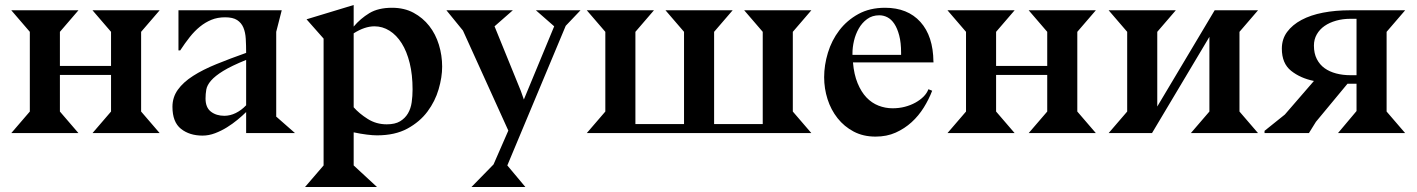

<svg xmlns="http://www.w3.org/2000/svg" viewBox="-20 -531 5652 766"><path d="M423 -86V-232H219V-86L293 0H25L99 -86V-404L25 -490H293L219 -404V-268H423V-404L349 -490H617L543 -404V-86L617 0H349Z M962 -84Q948 -70 928 -53.5Q908 -37 885.5 -23Q863 -9 838 0.5Q813 10 788 10Q736 10 702 -17Q668 -44 668 -105Q668 -143 689.5 -173Q711 -203 750 -228Q789 -253 843 -275Q897 -297 962 -320Q962 -350 960.5 -376Q959 -402 951 -421Q943 -440 926 -451Q909 -462 878 -462Q848 -462 823.5 -452Q799 -442 777.5 -424.5Q756 -407 737 -383Q718 -359 699 -330H692V-490H1104L1082 -404V-65H1083L1157 0H962ZM962 -292Q903 -268 870.5 -248Q838 -228 822 -209.5Q806 -191 803 -173.5Q800 -156 800 -138Q800 -102 821.5 -85.5Q843 -69 875 -69Q898 -69 920.5 -80Q943 -91 962 -111Z M1391 -425Q1418 -457 1453.5 -478.5Q1489 -500 1544 -500Q1593 -500 1630 -480Q1667 -460 1692.5 -427.5Q1718 -395 1731 -352.5Q1744 -310 1744 -265Q1744 -223 1730 -175Q1716 -127 1685.5 -86Q1655 -45 1605.5 -18Q1556 9 1484 9Q1468 9 1443.5 6Q1419 3 1391 -3V129L1484 215H1197L1271 129V-377L1203 -454L1391 -511ZM1391 -103Q1413 -78 1447 -56.5Q1481 -35 1523 -35Q1556 -35 1576 -47Q1596 -59 1607.5 -78.5Q1619 -98 1622.5 -123Q1626 -148 1626 -174Q1626 -233 1614.5 -279.5Q1603 -326 1582.5 -358.5Q1562 -391 1534 -408.5Q1506 -426 1474 -426Q1435 -426 1391 -398Z M2026 -490 1953 -426 2058 -168 2070 -134 2191 -426 2118 -490H2296L2237 -428L2004 129L2076 215H1861L1949 125L2008 -10L1827 -409L1761 -490Z M2709 -404 2635 -490H2903L2829 -404V-36H3023V-404L2949 -490H3217L3143 -404V-86L3217 0H2321L2395 -86V-404L2321 -490H2589L2515 -404V-36H2709Z M3704 -282H3383Q3387 -234 3401.5 -199Q3416 -164 3437 -142Q3458 -120 3485 -109.5Q3512 -99 3541 -99Q3567 -99 3590 -105Q3613 -111 3632 -121.5Q3651 -132 3664.5 -145.5Q3678 -159 3684 -175L3699 -169Q3686 -135 3665.5 -102Q3645 -69 3617 -43.5Q3589 -18 3553.5 -2Q3518 14 3473 14Q3424 14 3386 -6Q3348 -26 3321.5 -59.5Q3295 -93 3281.5 -135.5Q3268 -178 3268 -223Q3268 -271 3283 -320.5Q3298 -370 3328.5 -410Q3359 -450 3404.5 -475Q3450 -500 3511 -500Q3601 -500 3652 -443.5Q3703 -387 3704 -285L3705 -283H3704ZM3575 -321Q3575 -361 3567.5 -389.5Q3560 -418 3548 -436Q3536 -454 3520.5 -462Q3505 -470 3488 -470Q3460 -470 3439.5 -455Q3419 -440 3406 -417Q3393 -394 3387 -368Q3381 -342 3381 -319V-312H3575Z M4158 -86V-232H3954V-86L4028 0H3760L3834 -86V-404L3760 -490H4028L3954 -404V-268H4158V-404L4084 -490H4352L4278 -404V-86L4352 0H4084Z M4477 -86V-404L4403 -490H4671L4597 -404V-106L4826 -490H4999L4925 -404V-86L4999 0H4731L4805 -86V-384L4576 0H4403Z M5025 -9 5106 -74 5222 -208Q5168 -219 5131 -248.5Q5094 -278 5094 -337Q5094 -375 5115 -403.5Q5136 -432 5172.5 -451.5Q5209 -471 5258.5 -480.5Q5308 -490 5366 -490H5586L5512 -404V-86L5586 0H5318L5392 -88V-197H5356L5230 -45L5202 0H5025ZM5392 -231V-456H5367Q5337 -456 5310.5 -448.5Q5284 -441 5264.5 -427.5Q5245 -414 5233.5 -394Q5222 -374 5222 -349Q5222 -318 5233.5 -295.5Q5245 -273 5264.5 -259Q5284 -245 5310.5 -238Q5337 -231 5367 -231Z"/></svg>

Font: Bluu Next Cyrillic
Style: Bold
Weight: 700
Designer: Igor Stepanchenko
Foundry: Igor Stepanchenko
Version: Version 1.000